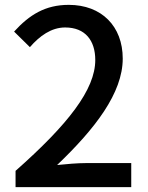

<svg xmlns="http://www.w3.org/2000/svg" viewBox="-20 -770 610 790"><path d="M44 0H520V-99H335C299 -99 253 -95 215 -91C371 -240 485 -387 485 -529C485 -662 398 -750 263 -750C166 -750 101 -709 38 -640L103 -576C143 -622 191 -657 248 -657C331 -657 372 -603 372 -523C372 -402 261 -259 44 -67Z"/></svg>

Font: ChiuKong Gothic CL Medium
Style: Regular
Weight: 500
Designer: Ryoko NISHIZUKA 西塚涼子 (kana, bopomofo & ideographs); Paul D. Hunt (Latin, Greek & Cyrillic); Sandoll Communications 산돌커뮤니
Foundry: Adobe
Version: Version 1.300